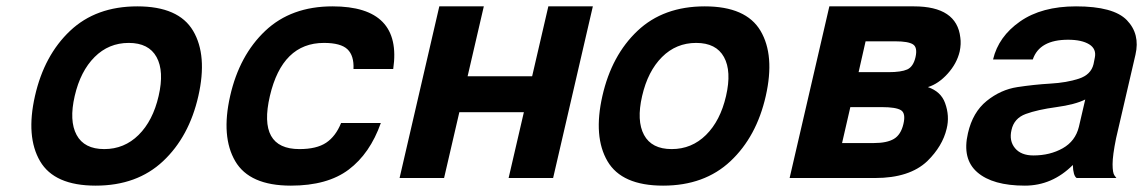

<svg xmlns="http://www.w3.org/2000/svg" viewBox="-20 -560 3596 604"><path d="M277.5 -380.5Q233 -336 215 -258Q197 -180 221 -135.5Q245 -91 308 -91Q371 -91 416 -135.5Q461 -180 479 -258Q497 -336 472.5 -380.5Q448 -425 385 -425Q322 -425 277.5 -380.5ZM106 -53Q61 -130 90 -258Q119 -386 200.5 -463Q282 -540 412 -540Q542 -540 587.5 -463Q633 -386 604 -258Q575 -130 493 -53Q411 24 281 24Q151 24 106 -53Z M999 -425Q868 -425 829 -258Q790 -91 922 -91Q976 -91 1006 -111Q1036 -131 1053 -173H1178Q1144 -77 1077 -26.5Q1010 24 895 24Q765 24 720 -53Q675 -130 704 -258Q733 -386 814.5 -463Q896 -540 1026 -540Q1246 -540 1217 -343H1092Q1094 -385 1073 -405Q1052 -425 999 -425Z M1362 -540H1502L1451 -320H1654L1705 -540H1845L1720 0H1580L1628 -207H1425L1377 0H1237Z M2062.5 -380.5Q2018 -336 2000 -258Q1982 -180 2006 -135.5Q2030 -91 2093 -91Q2156 -91 2201 -135.5Q2246 -180 2264 -258Q2282 -336 2257.5 -380.5Q2233 -425 2170 -425Q2107 -425 2062.5 -380.5ZM1891 -53Q1846 -130 1875 -258Q1904 -386 1985.5 -463Q2067 -540 2197 -540Q2327 -540 2372.5 -463Q2418 -386 2389 -258Q2360 -130 2278 -53Q2196 24 2066 24Q1936 24 1891 -53Z M2999 -398Q2990 -360 2961 -328Q2932 -296 2899 -286Q2940 -272 2953 -236Q2968 -195 2958 -155Q2945 -100 2897 -53Q2841 0 2733 0H2464L2589 -540H2855Q2990 -540 3001 -442Q3004 -422 2999 -398ZM2860 -380Q2867 -411 2852 -420.5Q2837 -430 2797 -430H2703L2681 -333H2775Q2815 -333 2834 -341.5Q2853 -350 2860 -380ZM2755 -223H2655L2629 -110H2729Q2770 -110 2792 -123Q2814 -136 2822 -170Q2830 -204 2814 -213.5Q2798 -223 2755 -223Z M3424 -378Q3430 -406 3406.5 -420.5Q3383 -435 3340 -435Q3250 -435 3229 -373H3104Q3121 -445 3189 -492.5Q3257 -540 3365 -540Q3483 -540 3525 -496.5Q3567 -453 3552 -388L3491 -125Q3480 -71 3480 -43.5Q3480 -16 3486 -8L3492 0H3367Q3356 -7 3355 -41Q3290 24 3204 24Q3103 24 3054.5 -18Q3006 -60 3025 -141Q3040 -207 3084 -242.5Q3128 -278 3180.5 -286Q3233 -294 3284.5 -297Q3336 -300 3374 -312.5Q3412 -325 3420 -358ZM3374 -161 3394 -247Q3362 -231 3303 -223Q3244 -215 3207 -201.5Q3170 -188 3162 -151Q3154 -117 3173 -94Q3192 -71 3231 -71Q3283 -71 3323 -93.5Q3363 -116 3374 -161Z"/></svg>

Font: Miedinger
Style: Bold-Italic
Weight: 700
Italic angle: -13°
Version: Version 001.000